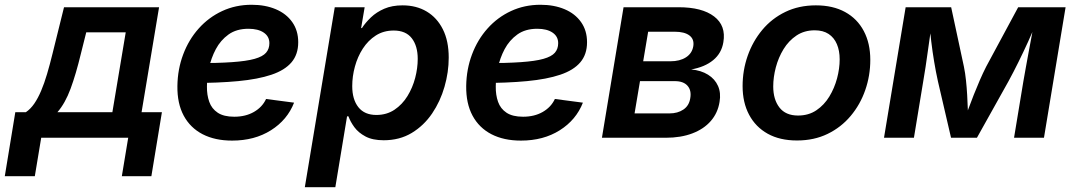

<svg xmlns="http://www.w3.org/2000/svg" viewBox="-73 -569 4441 793"><path d="M-53.2 158.7 -9.8 -105.5H33.7Q53.2 -118.7 68.6 -141.1Q84 -163.6 96.9 -194.1Q109.9 -224.6 121.3 -263.2Q132.8 -301.8 144 -347.7L191.4 -539.1H584L511.7 -105.5H595.7L552.2 158.7H430.2L456.5 0H97.2L70.8 158.7ZM164.1 -105.5H391.1L446.3 -435.5H283.2L261.2 -347.7Q240.7 -262.7 218.5 -202.6Q196.3 -142.6 164.1 -105.5Z M885.7 11.7Q814.9 11.7 763.9 -14.6Q712.9 -41 685.8 -91.3Q658.7 -141.6 659.7 -213.9Q660.6 -283.2 683.6 -344.2Q706.5 -405.3 747.8 -451.4Q789.1 -497.6 844.7 -523.4Q900.4 -549.3 966.3 -549.3Q1022.5 -549.3 1065.9 -531Q1109.4 -512.7 1134 -477.8Q1158.7 -442.9 1158.7 -394.5Q1158.7 -344.2 1130.9 -311.5Q1103 -278.8 1047.9 -260.3Q992.7 -241.7 910.4 -233.9Q828.1 -226.1 719.2 -226.1L733.4 -308.1Q825.2 -308.1 885 -312.3Q944.8 -316.4 978.5 -325.9Q1012.2 -335.4 1025.9 -351.3Q1039.6 -367.2 1039.6 -390.6Q1039.6 -418.5 1016.4 -434.3Q993.2 -450.2 953.1 -450.2Q903.8 -450.2 870.8 -426.5Q837.9 -402.8 818.4 -366Q798.8 -329.1 790.3 -287.8Q781.7 -246.6 781.7 -211.4Q781.2 -176.8 791.3 -148.4Q801.3 -120.1 826.2 -103.5Q851.1 -86.9 894.5 -86.9Q941.4 -86.9 975.8 -106.7Q1010.3 -126.5 1025.9 -160.2L1141.6 -145Q1113.8 -73.7 1046.1 -31Q978.5 11.7 885.7 11.7Z M1186 204.1 1309.6 -539.1H1433.1L1418.5 -453.1H1421.9Q1436.5 -475.6 1459.2 -497.3Q1481.9 -519 1514.2 -533Q1546.4 -546.9 1589.8 -546.9Q1646.5 -546.9 1689.2 -521.5Q1731.9 -496.1 1756.1 -448Q1780.3 -399.9 1780.3 -331.1Q1780.3 -271 1762.9 -210.7Q1745.6 -150.4 1711.7 -100.3Q1677.7 -50.3 1627.7 -20Q1577.6 10.3 1511.7 10.3Q1465.8 10.3 1436.5 -5.4Q1407.2 -21 1390.6 -43.7Q1374 -66.4 1366.2 -88.4H1360.4L1312 204.1ZM1481.4 -94.2Q1523.9 -94.2 1556.2 -115.7Q1588.4 -137.2 1609.9 -172.1Q1631.3 -207 1641.8 -247.3Q1652.3 -287.6 1652.3 -325.7Q1652.3 -379.4 1627.7 -411.1Q1603 -442.9 1553.2 -442.9Q1511.2 -442.9 1479.2 -422.4Q1447.3 -401.9 1425.5 -368.2Q1403.8 -334.5 1392.8 -293.9Q1381.8 -253.4 1381.8 -213.4Q1381.8 -158.2 1407.2 -126.2Q1432.6 -94.2 1481.4 -94.2Z M2078.6 11.7Q2007.8 11.7 1956.8 -14.6Q1905.8 -41 1878.7 -91.3Q1851.6 -141.6 1852.5 -213.9Q1853.5 -283.2 1876.5 -344.2Q1899.4 -405.3 1940.7 -451.4Q1981.9 -497.6 2037.6 -523.4Q2093.3 -549.3 2159.2 -549.3Q2215.3 -549.3 2258.8 -531Q2302.2 -512.7 2326.9 -477.8Q2351.6 -442.9 2351.6 -394.5Q2351.6 -344.2 2323.7 -311.5Q2295.9 -278.8 2240.7 -260.3Q2185.5 -241.7 2103.3 -233.9Q2021 -226.1 1912.1 -226.1L1926.3 -308.1Q2018.1 -308.1 2077.9 -312.3Q2137.7 -316.4 2171.4 -325.9Q2205.1 -335.4 2218.8 -351.3Q2232.4 -367.2 2232.4 -390.6Q2232.4 -418.5 2209.2 -434.3Q2186 -450.2 2146 -450.2Q2096.7 -450.2 2063.7 -426.5Q2030.8 -402.8 2011.2 -366Q1991.7 -329.1 1983.2 -287.8Q1974.6 -246.6 1974.6 -211.4Q1974.1 -176.8 1984.1 -148.4Q1994.1 -120.1 2019 -103.5Q2043.9 -86.9 2087.4 -86.9Q2134.3 -86.9 2168.7 -106.7Q2203.1 -126.5 2218.8 -160.2L2334.5 -145Q2306.6 -73.7 2239 -31Q2171.4 11.7 2078.6 11.7Z M2413.1 0 2502.4 -539.1H2730Q2826.7 -539.1 2876.5 -501Q2926.3 -462.9 2914.6 -394.5Q2907.2 -349.1 2872.6 -320.6Q2837.9 -292 2781.7 -282.2Q2822.8 -278.3 2851.3 -260.5Q2879.9 -242.7 2892.6 -213.9Q2905.3 -185.1 2898.9 -147.9Q2891.6 -102.5 2862.8 -69.3Q2834 -36.1 2786.6 -18.1Q2739.3 0 2676.3 0ZM2547.9 -100.6H2691.9Q2726.1 -100.6 2749.5 -116.5Q2772.9 -132.3 2777.8 -162.6Q2783.7 -195.3 2766.8 -214.6Q2750 -233.9 2713.9 -233.9H2570.3ZM2583.5 -315.9H2695.8Q2734.9 -315.9 2760.3 -332.3Q2785.6 -348.6 2790.5 -378.4Q2794.9 -407.2 2774.4 -422.6Q2753.9 -438 2713.4 -438H2604Z M3218.8 11.2Q3147.9 11.2 3097.9 -16.6Q3047.9 -44.4 3021 -95Q2994.1 -145.5 2994.1 -213.4Q2994.1 -278.8 3015.1 -338.6Q3036.1 -398.4 3075.4 -445.6Q3114.7 -492.7 3170.7 -519.8Q3226.6 -546.9 3296.9 -546.9Q3367.2 -546.9 3417.5 -519.3Q3467.8 -491.7 3494.6 -440.9Q3521.5 -390.1 3521.5 -321.8Q3521.5 -256.8 3500.7 -197Q3480 -137.2 3440.4 -90.1Q3400.9 -43 3345 -15.9Q3289.1 11.2 3218.8 11.2ZM3223.1 -91.8Q3266.6 -91.8 3298.8 -113.5Q3331.1 -135.3 3352.3 -170.2Q3373.5 -205.1 3384.3 -245.6Q3395 -286.1 3395 -323.7Q3395 -359.9 3383.5 -386.7Q3372.1 -413.6 3349.4 -428.7Q3326.7 -443.8 3292 -443.8Q3249 -443.8 3216.8 -422.4Q3184.6 -400.9 3163.3 -366.2Q3142.1 -331.5 3131.3 -290.8Q3120.6 -250 3120.6 -211.9Q3120.6 -158.2 3146.2 -125Q3171.9 -91.8 3223.1 -91.8Z M3578.1 0 3667.5 -539.1H3855.5L3908.2 -293.5Q3913.6 -267.1 3916.7 -237.3Q3919.9 -207.5 3921.6 -177Q3923.3 -146.5 3924.3 -117.9Q3925.3 -89.4 3925.8 -65.4H3907.2Q3916 -89.8 3926.5 -118.7Q3937 -147.5 3949 -177.7Q3960.9 -208 3973.9 -237.8Q3986.8 -267.6 4000 -293.5L4132.3 -539.1H4328.1L4238.8 0H4115.2L4153.8 -233.4Q4158.2 -259.8 4164.1 -291.3Q4169.9 -322.8 4176 -356.4Q4182.1 -390.1 4188.5 -423.3Q4194.8 -456.5 4199.7 -486.3H4211.4Q4193.4 -440.9 4173.8 -397.9Q4154.3 -355 4134 -314Q4113.8 -272.9 4092.3 -233.4L3961.9 0H3855L3800.8 -233.4Q3792 -273.4 3785.2 -314.5Q3778.3 -355.5 3773.2 -398.4Q3768.1 -441.4 3764.6 -486.3H3777.8Q3772.9 -455.1 3768.3 -422.1Q3763.7 -389.2 3759 -356.4Q3754.4 -323.7 3749.8 -292.5Q3745.1 -261.2 3740.2 -233.4L3701.7 0Z"/></svg>

Font: Inter 18pt SemiBold
Style: Italic
Weight: 600
Italic angle: -9.3988°
Designer: Rasmus Andersson
Foundry: rsms
Version: Version 4.001;git-66647c0bb